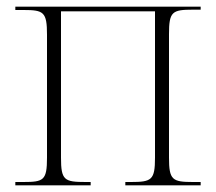

<svg xmlns="http://www.w3.org/2000/svg" viewBox="-20 -556 649 576"><path d="M26 0H252V-10H237C173 -10 163 -15 163 -83V-522H445V-83C445 -16 435 -10 373 -10H356V0H582V-10H559C497 -10 487 -16 487 -83V-453C487 -521 496 -527 559 -527H582V-536H26V-526H51C111 -526 121 -520 121 -452V-83C121 -15 111 -10 50 -10H26Z"/></svg>

Font: Noto Serif Display SemiCondensed ExtraLight
Style: Regular
Weight: 200
Width: 4
Designer: Monotype Design Team
Foundry: Monotype Imaging Inc.
Version: Version 2.009